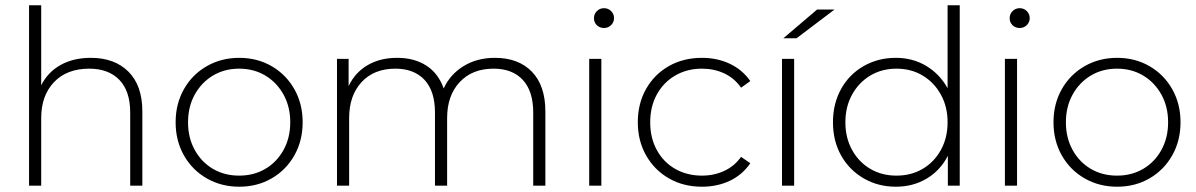

<svg xmlns="http://www.w3.org/2000/svg" viewBox="-20 -703 4530 727"><path d="M519 -281V0H473V-277Q473 -358 432 -400.5Q391 -443 318 -443Q233 -443 184.5 -392Q136 -341 136 -256V0H90V-683H136V-380Q161 -430 209.5 -457Q258 -484 324 -484Q414 -484 466.5 -431.5Q519 -379 519 -281Z M886 4Q818 4 763 -27.5Q708 -59 676.5 -114.5Q645 -170 645 -240Q645 -310 676.5 -365.5Q708 -421 763 -452.5Q818 -484 886 -484Q954 -484 1008.5 -452.5Q1063 -421 1094.5 -365.5Q1126 -310 1126 -240Q1126 -170 1094.5 -114.5Q1063 -59 1008.5 -27.5Q954 4 886 4ZM885.5 -38Q941 -38 984.5 -63.5Q1028 -89 1053.5 -135Q1079 -181 1079 -240Q1079 -299 1053.5 -345Q1028 -391 984.5 -417Q941 -443 885.5 -443Q830 -443 786.5 -417Q743 -391 717.5 -345Q692 -299 692 -240Q692 -181 717.5 -135Q743 -89 786.5 -63.5Q830 -38 885.5 -38Z M2045 -281V0H1999V-277Q1999 -358 1959.5 -400.5Q1920 -443 1849 -443Q1768 -443 1720.5 -392Q1673 -341 1673 -256V0H1627V-277Q1627 -358 1587.5 -400.5Q1548 -443 1477 -443Q1396 -443 1349 -392Q1302 -341 1302 -256V0H1256V-480H1300V-377Q1324 -428 1371.5 -456Q1419 -484 1484 -484Q1549 -484 1594.5 -454.5Q1640 -425 1660 -368Q1684 -421 1735 -452.5Q1786 -484 1854 -484Q1943 -484 1994 -431.5Q2045 -379 2045 -281Z M2211 -480H2257V0H2211ZM2267 -597Q2251 -597 2240 -607.5Q2229 -618 2229 -634Q2229 -650 2240 -661Q2251 -672 2267 -672Q2283 -672 2294 -661Q2305 -650 2305 -634.5Q2305 -619 2294 -608Q2283 -597 2267 -597Z M2395 -240Q2395 -311 2426.5 -366.5Q2458 -422 2513 -453Q2568 -484 2638 -484Q2696 -484 2743.5 -461.5Q2791 -439 2821 -396L2786 -371Q2761 -407 2722.5 -425Q2684 -443 2638 -443Q2582 -443 2537.5 -417.5Q2493 -392 2467.5 -346Q2442 -300 2442 -240Q2442 -180 2467.5 -134Q2493 -88 2537.5 -63Q2582 -38 2638 -38Q2684 -38 2722.5 -56Q2761 -74 2786 -109L2821 -85Q2791 -41 2743.5 -18.5Q2696 4 2638 4Q2568 4 2513 -27.5Q2458 -59 2426.5 -114.5Q2395 -170 2395 -240Z M2941 -480H2987V0H2941ZM3074 -667H3140L2996 -558H2946Z M3614 -683V0H3569V-113Q3540 -57 3488.5 -26.5Q3437 4 3372 4Q3305 4 3250.5 -27.5Q3196 -59 3165 -114Q3134 -169 3134 -240Q3134 -311 3165 -366.5Q3196 -422 3250.5 -453Q3305 -484 3372 -484Q3436 -484 3487 -453.5Q3538 -423 3568 -369V-683ZM3374.5 -38Q3430 -38 3473.5 -63.5Q3517 -89 3542.5 -135Q3568 -181 3568 -240Q3568 -299 3542.5 -345Q3517 -391 3473.5 -417Q3430 -443 3374.5 -443Q3319 -443 3275.5 -417Q3232 -391 3206.5 -345Q3181 -299 3181 -240Q3181 -181 3206.5 -135Q3232 -89 3275.5 -63.5Q3319 -38 3374.5 -38Z M3785 -480H3831V0H3785ZM3841 -597Q3825 -597 3814 -607.5Q3803 -618 3803 -634Q3803 -650 3814 -661Q3825 -672 3841 -672Q3857 -672 3868 -661Q3879 -650 3879 -634.5Q3879 -619 3868 -608Q3857 -597 3841 -597Z M4210 4Q4142 4 4087 -27.5Q4032 -59 4000.5 -114.5Q3969 -170 3969 -240Q3969 -310 4000.5 -365.5Q4032 -421 4087 -452.5Q4142 -484 4210 -484Q4278 -484 4332.5 -452.5Q4387 -421 4418.5 -365.5Q4450 -310 4450 -240Q4450 -170 4418.5 -114.5Q4387 -59 4332.5 -27.5Q4278 4 4210 4ZM4209.5 -38Q4265 -38 4308.5 -63.5Q4352 -89 4377.5 -135Q4403 -181 4403 -240Q4403 -299 4377.5 -345Q4352 -391 4308.5 -417Q4265 -443 4209.5 -443Q4154 -443 4110.5 -417Q4067 -391 4041.5 -345Q4016 -299 4016 -240Q4016 -181 4041.5 -135Q4067 -89 4110.5 -63.5Q4154 -38 4209.5 -38Z"/></svg>

Font: Montserrat Ace
Style: Light
Weight: 300
Designer: Julieta Ulanovsky
Foundry: Julieta Ulanovsky
Version: Version 1